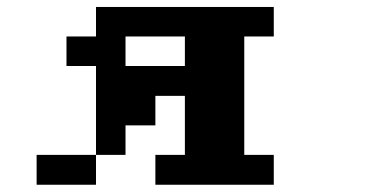

<svg xmlns="http://www.w3.org/2000/svg" viewBox="-20 -462 1040 540"><path d="M333 -276.4H500V-359.4H333ZM167 -276.4V-359.4H250V-442.4H750V-359.4H667V-26.4H750V57.6H417V-26.4H500V-192.4H417V-109.4H333V-26.4H250V-276.4ZM250 -26.4V57.6H83V-26.4Z"/></svg>

Font: KH Dot Dougenzaka 12
Style: Regular
Weight: 400
Designer: Original version for X68000 by Keitarou Hiraki (http://hp.vector.co.jp/authors/VA000874/) / TrueType conversion by Homem
Version: Version 1.00.20150527